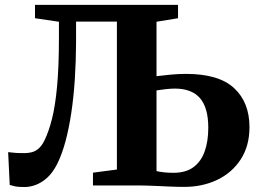

<svg xmlns="http://www.w3.org/2000/svg" viewBox="-20 -763 1066 790"><path d="M80 6.5Q54.5 6.5 43.8 4.2Q33 2 20 -2L13.5 -137Q30 -135 43 -134Q56 -133 81.5 -133Q96 -133 110.2 -136.5Q124.5 -140 138.2 -151.2Q152 -162.5 163.5 -186.5Q180.5 -221 194 -274.2Q207.5 -327.5 215 -409.2Q222.5 -491 222.5 -610.5V-673.5L124 -688V-743H712.5V-688L624 -673.5V-449.5Q647 -452.5 681 -455.8Q715 -459 745 -459Q880.5 -459 943.5 -400.2Q1006.5 -341.5 1006.5 -240Q1006.5 -162.5 970.5 -107.2Q934.5 -52 873.8 -23Q813 6 738 6Q709 6 676.5 4.5Q644 3 609 1.5Q574 0 536.5 0H362.5V-52.5L461 -65.5V-674H293V-588Q292.5 -509 287.8 -436.2Q283 -363.5 273.5 -299.8Q264 -236 250 -183.5Q236 -131 217.5 -93Q193.5 -43 157.2 -18.2Q121 6.5 80 6.5ZM694 -52Q744.5 -52 776 -75.2Q807.5 -98.5 822.2 -140.2Q837 -182 837 -237.5Q837 -319.5 803 -359Q769 -398.5 699.5 -398.5Q682.5 -398.5 660.5 -396Q638.5 -393.5 624 -391V-59Q637 -56 654.2 -54Q671.5 -52 694 -52Z"/></svg>

Font: Merriweather 48pt ExtraBold
Style: Regular
Weight: 800
Version: Version 2.100